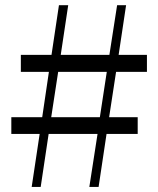

<svg xmlns="http://www.w3.org/2000/svg" viewBox="-20 -651 613 746"><path d="M368 -195.7H179L206 -371.7H394.9ZM359 -130.7 327.1 75.3H363.1L394 -130.7H515V-195.7H404L431 -371.7H550.9V-437.7H440.9L469.9 -630.7H435L405 -437.7H216L245 -630.7H209L180.1 -437.7H61V-371.7H170L144 -195.7H24V-130.7H134.1L103.1 75.3H138.1L169 -130.7Z"/></svg>

Font: YuFanDanQingSong
Style: Regular
Weight: 100
Foundry: 余繁
Version: Version 1.0